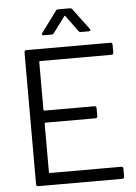

<svg xmlns="http://www.w3.org/2000/svg" viewBox="-60 -939 698 984"><g transform="rotate(-5 289.5 -447.0)"><path d="M311 -856 371 -774C374 -769 379 -768 384 -768H424C432 -768 435 -774 430 -780L349 -888C346 -893 341 -894 336 -894H278C273 -894 268 -893 265 -888L185 -780C180 -774 183 -768 191 -768H231C236 -768 241 -769 244 -774L305 -856C306 -858 310 -858 311 -856ZM539 -648V-690C539 -696 535 -700 529 -700H96C90 -700 86 -696 86 -690V-10C86 -4 90 0 96 0H529C535 0 539 -4 539 -10V-52C539 -58 535 -62 529 -62H161C159 -62 157 -64 157 -66V-317C157 -319 159 -321 161 -321H419C425 -321 429 -325 429 -331V-373C429 -379 425 -383 419 -383H161C159 -383 157 -385 157 -387V-634C157 -636 159 -638 161 -638H529C535 -638 539 -642 539 -648Z"/></g></svg>

Font: Elastic
Style: elastic
Weight: 400
Designer: Jeremy Tribby
Foundry: Tribby Type
Version: Version 1.422;hotconv 1.0.109;makeotfexe 2.5.65596